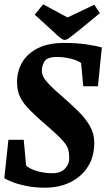

<svg xmlns="http://www.w3.org/2000/svg" viewBox="-25 -859 492 890"><path d="M184 11Q136 11 97 3Q58 -5 32 -15.5Q6 -26 -5 -33L14 -211H85L96 -92Q112 -76 146.5 -66Q181 -56 217 -56Q256 -56 276 -77Q296 -98 296 -124Q296 -148 291.5 -165.5Q287 -183 267.5 -205.5Q248 -228 203 -267Q148 -314 115.5 -346.5Q83 -379 68.5 -408.5Q54 -438 54 -479Q54 -530 78.5 -571Q103 -612 151.5 -636Q200 -660 272 -660Q331 -660 377.5 -653Q424 -646 447 -639L429 -459H361L351 -567Q333 -580 301.5 -587.5Q270 -595 239 -595Q194 -595 181.5 -574.5Q169 -554 169 -531Q169 -516 177 -501Q185 -486 206.5 -464Q228 -442 269 -407Q304 -376 337 -344Q370 -312 391 -276Q412 -240 412 -197Q412 -133 382.5 -86.5Q353 -40 301.5 -14.5Q250 11 184 11ZM276 -674Q268 -674 259.5 -680Q251 -686 241.5 -694.5Q232 -703 223 -712L136 -791L175 -839L288 -778L412 -837L438 -798L348 -724Q320 -702 302.5 -688Q285 -674 276 -674Z"/></svg>

Font: Faustina VF Beta
Style: Italic
Weight: 400
Italic angle: -8°
Designer: Alfonso Garcia
Foundry: Omnibus-Type
Version: Version 1.006